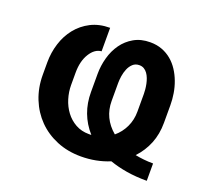

<svg xmlns="http://www.w3.org/2000/svg" viewBox="-101 -683 910 824"><g transform="rotate(20 354.5 -271.0)"><path d="M67.8 -320.3Q67.8 -365.4 81 -407.1Q94.1 -448.9 119.9 -481Q145.6 -513.1 183.4 -532.5Q221.2 -551.8 270.6 -551.8V-444.6Q239.7 -442.1 218.4 -407.3Q197.1 -372.9 197.1 -320.3V-263.8Q197.1 -232.6 206.5 -201.9Q215.9 -171.2 234.2 -146.7Q252.5 -122.2 279.3 -107.1Q306.1 -92 340.6 -92Q343.4 -92 346.2 -92Q349.1 -92 351.9 -92.3Q287.3 -165.1 287.6 -264.9V-347.7Q287.6 -385.3 297.8 -422.1Q307.9 -458.8 328.5 -487.7Q349.1 -516.7 380.5 -534.6Q411.9 -552.6 454.5 -552.6Q484.4 -552.6 508.7 -543.3Q533 -534.1 552.2 -517.9Q571.4 -501.8 585.6 -479.9Q599.8 -458.1 609 -433.2Q618.3 -408.4 622.7 -381.4Q627.1 -354.4 627.1 -328.1V-247.9Q627.1 -196 609.9 -153.2Q592.7 -110.4 560.4 -76Q579.9 -72.1 600.1 -70Q620.4 -67.8 642.8 -67.8V11.4Q591.6 11.4 549.9 4.4Q508.2 -2.5 471.6 -15.3Q410.5 9.9 340.6 9.9Q280.5 9.9 230.3 -10.8Q180 -31.6 144 -68.2Q108 -104.8 87.9 -154.8Q67.8 -204.9 67.8 -263.8ZM383.9 -259.2Q383.9 -181.1 446 -128.9Q473 -151.3 488.3 -183.6Q503.6 -215.9 503.6 -253.6V-335.2Q503.6 -344.1 502.5 -355.6Q501.4 -367.2 498.9 -379.4Q496.4 -391.7 492 -403.2Q487.6 -414.8 481 -424Q474.4 -433.2 465.2 -438.7Q456 -444.2 443.9 -444.2Q425.8 -444.2 414.1 -433.2Q402.3 -422.2 395.8 -406.4Q389.2 -390.6 386.5 -372.9Q383.9 -355.1 383.9 -341.3Z"/></g></svg>

Font: Inter P Semi Bold
Style: Regular
Weight: 600
Designer: Rasmus Andersson
Foundry: rsms
Version: Version 3.018;git-588b23468